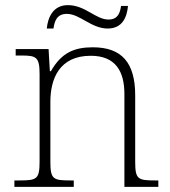

<svg xmlns="http://www.w3.org/2000/svg" viewBox="-20 -727 663 747"><path d="M399 -616C456 -616 474 -660 478 -704H451C447 -677 439 -651 402 -651C352 -651 312 -707 244 -707C185 -707 166 -657 162 -616H188C192 -643 200 -673 240 -673C291 -673 335 -616 399 -616ZM36 0H267V-25H253C187 -25 176 -30 176 -97V-331C176 -419 210 -510 333 -510C430 -510 464 -449 464 -361V0H596V-25H583C516 -25 506 -30 506 -98V-356C506 -483 454 -543 341 -543C269 -543 219 -522 178 -450H174L169 -536H41V-511H64C121 -511 134 -505 134 -439V-98C134 -30 123 -25 56 -25H36Z"/></svg>

Font: Noto Serif Telugu ExtraLight
Style: Regular
Weight: 200
Designer: Jelle Bosma - Monotype Design Team
Foundry: Monotype Imaging Inc.
Version: Version 2.005